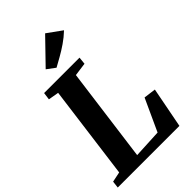

<svg xmlns="http://www.w3.org/2000/svg" viewBox="-292 -1101 1200 1200"><g transform="rotate(-45 307.5 -501.0)"><path d="M-0.5 0 5 -46.5 72.5 -60.5 154.5 -682 85 -694 91.5 -743H404.5L399.5 -694L311.5 -682L228.5 -57.5L418.5 -67L516 -279.5L596.5 -269L544.5 0ZM258.5 -800 203.5 -841 360 -1002.5 457 -932.5Q425 -902 389.2 -877.5Q353.5 -853 319.5 -834Q285.5 -815 258.5 -800Z"/></g></svg>

Font: Merriweather 28pt ExtraBold
Style: Italic
Weight: 800
Italic angle: -7.8°
Version: Version 2.101